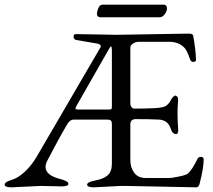

<svg xmlns="http://www.w3.org/2000/svg" viewBox="-25 -797 911 822"><path d="M414 -777H677Q682 -777 686 -773Q690 -769 690 -759.5Q690 -750 680.5 -736.5Q671 -723 659 -723H404Q399 -723 394.5 -726.5Q390 -730 390 -738.5Q390 -747 396 -762Q402 -777 414 -777ZM300 -651 475 -648 776 -653H784Q801 -653 802 -644Q813 -586 814 -541Q814 -532 803 -532Q792 -532 789 -542Q777 -578 766 -591Q742 -618 699 -618H568Q557 -618 545 -611Q533 -604 533 -592V-354Q533 -345 538 -338.5Q543 -332 550 -332Q598 -332 638 -334Q678 -336 689.5 -346.5Q701 -357 705 -366Q709 -375 715.5 -381.5Q722 -388 725.5 -388Q729 -388 734 -383Q739 -378 737 -357.5Q735 -337 735 -310.5Q735 -284 738 -240Q738 -223 729 -223Q713 -223 706 -246Q694 -283 655.5 -285Q617 -287 556 -287Q533 -287 533 -264V-111Q533 -80 549.5 -57.5Q566 -35 598 -35H702Q710 -35 740 -41Q770 -47 778 -53Q797 -68 820 -116Q826 -127 836.5 -125.5Q847 -124 847 -115Q847 -78 830 -12Q826 5 816 5L512 -1H492L377 5Q348 5 348 -6.5Q348 -18 383.5 -24.5Q419 -31 436.5 -47Q454 -63 454 -96V-267Q454 -276 450 -280.5Q446 -285 432 -285H291Q273 -285 261 -262Q225 -201 179 -112Q170 -96 170 -82Q170 -46 235 -30Q268 -21 268 -10Q268 1 239 1L150 -1L24 5Q-5 5 -5 -6.5Q-5 -18 24 -26.5Q53 -35 82 -62.5Q111 -90 132 -126L405 -594Q409 -600 403.5 -605Q398 -610 388 -611L300 -626Q290 -630 290 -640.5Q290 -651 300 -651ZM438 -581 302 -343Q298 -336 298 -332Q298 -328 314 -328H438Q450 -328 452 -330Q454 -332 454 -343V-580Q454 -598 450.5 -598Q447 -598 438 -581Z"/></svg>

Font: EB Garamond
Style: Regular
Weight: 400
Version: Version 0.012